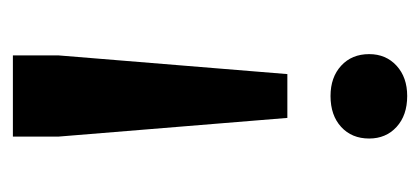

<svg xmlns="http://www.w3.org/2000/svg" viewBox="-197 -449 652 298"><g transform="rotate(-90 129.0 -300.0)"><path d="M95 -180 66 -535V-606H192V-535L163 -180ZM129 6Q99 6 81 -10.5Q63 -27 63 -53Q63 -80 81 -96.5Q99 -113 129 -113Q158 -113 176 -96.5Q194 -80 194 -53Q194 -27 176 -10.5Q158 6 129 6Z"/></g></svg>

Font: Yrsa SemiBold
Style: Regular
Weight: 600
Version: Version 2.004